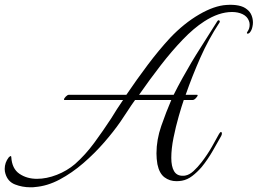

<svg xmlns="http://www.w3.org/2000/svg" viewBox="-50 -724 1095 816"><path d="M98 71Q94 72 89 72Q84 72 79 72Q45 72 14 60Q-17 48 -27 14Q-30 5 -30 -6Q-30 -33 -13 -55Q-9 -59 -5.5 -60.5Q-2 -62 -2 -56Q1 -7 32.5 14.5Q64 36 107 36Q148 36 191.5 19Q235 2 269 -27Q313 -66 350.5 -117Q388 -168 422 -220Q434 -240 447 -260Q460 -280 473 -299H224Q222 -299 222 -301Q222 -306 229.5 -313.5Q237 -321 242 -321H487Q531 -386 578 -448.5Q625 -511 673 -563Q732 -625 796.5 -662.5Q861 -700 913 -703Q941 -705 963.5 -700.5Q986 -696 1000 -684Q1013 -674 1019 -659Q1025 -644 1025 -628Q1025 -624 1024.5 -620Q1024 -616 1023 -611Q1020 -595 1011 -585Q1007 -581 1003 -581Q996 -581 1002 -590Q1011 -602 1011 -619Q1011 -628 1008 -635Q1001 -654 981.5 -663.5Q962 -673 936 -673Q880 -673 818 -633Q773 -604 726.5 -555.5Q680 -507 633.5 -447Q587 -387 541 -321H688Q697 -339 706.5 -357Q716 -375 726 -393Q763 -460 802.5 -521.5Q842 -583 873 -633Q876 -638 879 -638Q883 -638 884 -634Q885 -630 882 -627Q836 -557 801.5 -479Q767 -401 739 -321H788Q790 -321 790 -319Q790 -315 782.5 -307Q775 -299 769 -299H731Q722 -273 709.5 -229.5Q697 -186 687.5 -139Q678 -92 678 -53Q678 -17 689.5 3Q701 23 726 23Q729 23 732 23Q735 23 738 22Q755 19 772.5 3Q790 -13 807 -35Q831 -66 851 -101Q871 -136 881 -155Q886 -163 889 -163Q893 -163 893 -156Q893 -152 890 -146Q876 -121 854.5 -83.5Q833 -46 807 -14Q788 8 767 24Q746 40 723 44Q717 45 711.5 45.5Q706 46 700 46Q671 46 649 29.5Q627 13 619 -26Q617 -37 616 -49Q615 -61 615 -72Q615 -130 635.5 -189Q656 -248 678 -299H524Q508 -277 493 -253.5Q478 -230 462 -207Q433 -165 392.5 -118.5Q352 -72 304 -30.5Q256 11 203.5 39Q151 67 98 71Z"/></svg>

Font: MonteCarlo
Style: Regular
Weight: 400
Designer: Robert E. Leuschke
Foundry: Robert E. Leuschke
Version: Version 1.010; ttfautohint (v1.8.3)